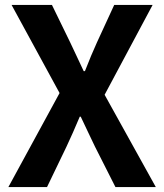

<svg xmlns="http://www.w3.org/2000/svg" viewBox="-20 -760 667 780"><path d="M14 0H171L250 -164C268 -202 285 -241 304 -286H308C330 -241 347 -202 366 -164L449 0H613L405 -375L600 -740H444L374 -588C358 -553 343 -517 325 -471H320C298 -517 282 -553 265 -588L191 -740H27L222 -382Z"/></svg>

Font: Noto Sans Mono CJK JP Bold
Style: Regular
Weight: 700
Designer: Ryoko NISHIZUKA (kana & ideographs); Paul D. Hunt (Latin, Greek & Cyrillic); Wenlong ZHANG (bopomofo); Sandoll Communica
Foundry: Adobe Systems Incorporated
Version: Version 1.004;PS 1.004;hotconv 1.0.82;makeotf.lib2.5.63406